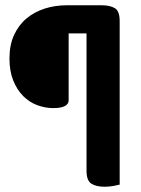

<svg xmlns="http://www.w3.org/2000/svg" viewBox="-20 -633 537 730"><path d="M366 -613Q398 -613 416.5 -602Q435 -591 435 -553V69Q427 71 411 74Q395 77 378 77Q345 77 327 65Q309 53 309 17V-506H241V-251Q241 -238 227 -230Q213 -222 182 -222Q152 -222 122 -233Q92 -244 68.5 -267.5Q45 -291 30.5 -326.5Q16 -362 16 -411Q16 -462 33.5 -500Q51 -538 81 -563Q111 -588 150.5 -600.5Q190 -613 234 -613Z"/></svg>

Font: Baloo Bhai 2 SemiBold
Style: Regular
Weight: 600
Designer: Supriya Tembe, Noopur Datye and Ek Type
Foundry: Ek Type
Version: Version 1.640;PS 1.000;hotconv 16.6.51;makeotf.lib2.5.65220;